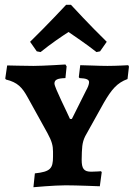

<svg xmlns="http://www.w3.org/2000/svg" viewBox="-20 -776 561 804"><path d="M150 -558C193 -593 239 -624 267 -642C293 -624 341 -592 384 -558L399 -561L427 -601C356 -670 277 -756 277 -756H257C257 -756 177 -670 106 -601L134 -561ZM120 8C120 8 207 0 255 0C299 0 398 4 398 4L406 -55L403 -59C403 -59 380 -57 362 -57C331 -57 322 -70 322 -107C323 -156 323 -178 337 -206L415 -346C447 -401 470 -429 514 -445L520 -497L517 -503C517 -503 468 -500 430 -500C392 -500 342 -503 316 -503L310 -453L313 -449C341 -448 353 -443 353 -432C353 -423 348 -410 340 -396L281 -278H273C263 -302 208 -410 208 -426C208 -442 220 -448 254 -449L259 -498L254 -506C254 -506 161 -500 120 -500C88 -500 10 -502 10 -502L2 -447L5 -443C54 -431 73 -410 96 -368L179 -218C197 -185 202 -166 202 -141V-120C202 -70 191 -57 126 -50Z"/></svg>

Font: Alegreya SC
Style: Bold
Weight: 700
Designer: Juan Pablo del Peral
Foundry: Huerta Tipografica
Version: Version 2.007;PS 002.007;hotconv 1.0.88;makeotf.lib2.5.64775